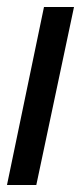

<svg xmlns="http://www.w3.org/2000/svg" viewBox="-29 -530 232 550"><path d="M-9 0 97 -510H183L75 0Z"/></svg>

Font: Saira Ultra Condensed SemiBold
Style: Italic
Weight: 600
Width: 1
Italic angle: -12°
Designer: Hector Gatti with collaboration of the Omnibus-Type team
Foundry: Omnibus-Type
Version: Version 1.001; ttfautohint (v1.8)